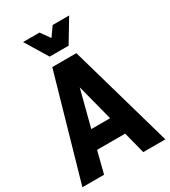

<svg xmlns="http://www.w3.org/2000/svg" viewBox="-217 -1006 985 1112"><g transform="rotate(-30 275.5 -450.0)"><path d="M-2 0 195 -690H356L553 0H405L368 -145H180L143 0ZM211 -266H337L274 -509ZM429 -900 339 -750H212L121 -900H231L275 -838L319 -900Z"/></g></svg>

Font: Radio Canada Condensed
Style: Bold
Weight: 700
Width: 3
Designer: Charles Daoud, Etienne Aubert Bonn, Alexandre Saumier Demers, Jacques Le Bailly
Foundry: Radio-Canada
Version: Version 2.104; ttfautohint (v1.8.4.7-5d5b);gftools[0.9.28.de